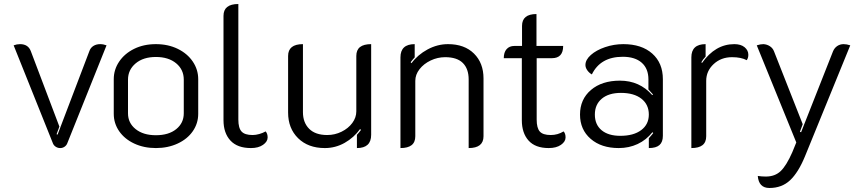

<svg xmlns="http://www.w3.org/2000/svg" viewBox="-20 -729 4306 957"><path d="M244 -14 48 -503Q64 -509 80 -509Q121 -509 134 -473L276 -98L262 -60L267 -58L425 -473Q431 -491 445.5 -500Q460 -509 479 -509Q495 -509 511 -503L315 -14Q311 -4 301.5 2.5Q292 9 280 9Q268 9 258 2.5Q248 -4 244 -14Z M547 -162V-334Q547 -382 574 -422Q601 -462 648.5 -485.5Q696 -509 757 -509Q818 -509 866 -485.5Q914 -462 941 -422Q968 -382 968 -334V-162Q968 -114 941 -75Q914 -36 865.5 -13.5Q817 9 757 9Q697 9 649 -13.5Q601 -36 574 -75Q547 -114 547 -162ZM896 -164V-332Q896 -382 858 -413.5Q820 -445 757 -445Q694 -445 656 -413Q618 -381 618 -332V-164Q618 -116 656 -85.5Q694 -55 757 -55Q821 -55 858.5 -85.5Q896 -116 896 -164Z M1094 -130V-650Q1094 -709 1168 -709V-133Q1168 -91 1184 -73.5Q1200 -56 1239 -56Q1255 -56 1272.5 -61Q1290 -66 1304 -74Q1314 -63 1314 -44Q1314 -23 1291 -7Q1268 9 1231 9Q1163 9 1128.5 -28.5Q1094 -66 1094 -130Z M1830 -57Q1830 9 1759 9V-57Q1767 -65 1779 -81L1775 -86Q1744 -43 1698 -17Q1652 9 1599 9Q1516 9 1466 -40Q1416 -89 1416 -168V-450Q1416 -509 1490 -509V-170Q1490 -118 1521 -87Q1552 -56 1611 -56Q1649 -56 1682.5 -72.5Q1716 -89 1736 -116Q1756 -143 1756 -174V-450Q1756 -480 1774.5 -494.5Q1793 -509 1830 -509Z M1976 -443Q1976 -509 2047 -509V-443Q2039 -435 2027 -419L2031 -414Q2062 -456 2111 -482.5Q2160 -509 2213 -509Q2295 -509 2342.5 -462Q2390 -415 2390 -338V-50Q2390 9 2316 9V-333Q2316 -386 2287 -415Q2258 -444 2199 -444Q2161 -444 2126.5 -427.5Q2092 -411 2071 -384Q2050 -357 2050 -326V-50Q2050 -20 2031.5 -5.5Q2013 9 1976 9Z M2581 -130V-439H2491Q2491 -468 2505 -484Q2519 -500 2544 -500H2582V-600Q2582 -659 2654 -659V-500H2787Q2787 -439 2731 -439H2655V-133Q2655 -91 2670.5 -73.5Q2686 -56 2725 -56Q2760 -56 2789 -74Q2799 -64 2799 -44Q2799 -23 2776 -7Q2753 9 2715 9Q2648 9 2614.5 -28.5Q2581 -66 2581 -130Z M2871 -158Q2871 -234 2925.5 -280.5Q2980 -327 3070 -327Q3168 -327 3231 -255L3235 -258Q3219 -276 3212 -283V-333Q3212 -387 3178.5 -416.5Q3145 -446 3084 -446Q2973 -446 2930 -358Q2916 -366 2907 -379Q2898 -392 2898 -405Q2898 -431 2925 -455Q2952 -479 2996 -494Q3040 -509 3087 -509Q3178 -509 3231 -462Q3284 -415 3284 -334V-52Q3284 -21 3267 -6Q3250 9 3214 9V-40Q3233 -61 3236 -66L3232 -70Q3201 -31 3158 -11Q3115 9 3064 9Q2977 9 2924 -37Q2871 -83 2871 -158ZM3214 -158Q3214 -208 3177 -237Q3140 -266 3075 -266Q3014 -266 2979.5 -237Q2945 -208 2945 -158Q2945 -108 2978.5 -80Q3012 -52 3072 -52Q3138 -52 3176 -80.5Q3214 -109 3214 -158Z M3500 -326V-50Q3500 -20 3481.5 -5.5Q3463 9 3426 9V-443Q3426 -509 3497 -509V-447Q3482 -431 3476 -419L3479 -415Q3545 -509 3640 -509Q3673 -509 3691.5 -493.5Q3710 -478 3710 -456Q3710 -440 3702 -429Q3674 -444 3629 -444Q3574 -444 3537 -409.5Q3500 -375 3500 -326Z M3757 148Q3777 151 3797 151Q3843 151 3871.5 123.5Q3900 96 3929 30L3949 -19L3752 -503Q3770 -509 3785 -509Q3803 -508 3817.5 -498.5Q3832 -489 3838 -473L3981 -110L3967 -72L3973 -70L4132 -473Q4139 -490 4153 -499.5Q4167 -509 4185 -509Q4200 -509 4218 -503L3992 51Q3959 131 3918 169.5Q3877 208 3815 208Q3762 208 3757 148Z"/></svg>

Font: K2D Light
Style: Regular
Weight: 300
Designer: Katatrad Aksorn Co.,Ltd.
Foundry: Cadson Demak Co.,Ltd.
Version: Version 1.000; ttfautohint (v1.6)